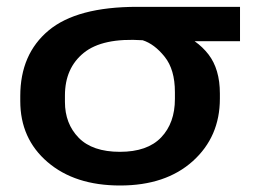

<svg xmlns="http://www.w3.org/2000/svg" viewBox="-20 -539 758 573"><path d="M338.4 14.6Q474.6 14.6 555.4 -58.1Q636.2 -130.9 636.2 -244.6V-259.8Q636.2 -332.5 602.1 -376.7Q567.9 -420.9 508.3 -443.4L509.3 -416H696.3V-518.6H389.6Q209.5 -518.6 125 -448Q40.5 -377.4 40.5 -252.4V-237.3Q40.5 -125 122.1 -55.2Q203.6 14.6 338.4 14.6ZM337.9 -85.9Q255.9 -85.9 214.8 -127.9Q173.8 -169.9 173.8 -234.9V-253.9Q173.8 -335.9 230 -381.3Q286.1 -426.8 405.8 -418.9Q440.9 -407.7 471.4 -369.6Q502 -331.5 502 -264.2V-243.7Q502 -171.9 460.9 -128.9Q419.9 -85.9 337.9 -85.9Z"/></svg>

Font: Roboto Flex
Style: wght 600 wdth 140 opsz 13.0 GRAD 0.00 slnt 0.00 XTRA 468 XOPQ 96 YOPQ 79 YTLC 514 YTUC 712 YTAS 750 YTDE -203.00 YTFI 738
Weight: 600
Width: 8
Designer: Berlow after Robertson
Foundry: Google
Version: Version 3.100